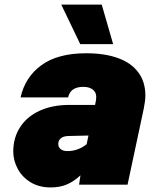

<svg xmlns="http://www.w3.org/2000/svg" viewBox="-20 -808 690 840"><path d="M332 -41Q303 -14 272.5 -1Q242 12 202 12Q151 12 114 -10.5Q77 -33 57.5 -69.5Q38 -106 38 -145Q38 -206 68.5 -252.5Q99 -299 154.5 -324Q210 -349 283 -349H396L400 -370Q401 -375 401 -384Q401 -405 385.5 -416.5Q370 -428 345 -428Q316 -428 299.5 -416.5Q283 -405 278 -382H70Q90 -471 161.5 -523Q233 -575 357 -575Q438 -575 496 -554Q554 -533 585 -491.5Q616 -450 616 -390Q616 -368 609 -333L538 0H326ZM275 -147Q299 -147 320.5 -155Q342 -163 359 -177L367 -215L278 -213Q256 -212 245.5 -202.5Q235 -193 235 -178Q235 -164 245.5 -155.5Q256 -147 275 -147ZM331 -615 248 -788H425L475 -615Z"/></svg>

Font: Azeret Mono Black
Style: Italic
Weight: 900
Italic angle: -12°
Designer: Martin Vácha
Foundry: Displaay
Version: Version 1.000; Glyphs 3.0.3, build 3074